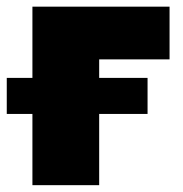

<svg xmlns="http://www.w3.org/2000/svg" viewBox="-51 -542 535 562"><path d="M445.3 -522.5V-368.2H239.3V0H43.9V-522.5ZM-31.2 -208.5V-314H380.9V-208.5Z"/></svg>

Font: Inter 28pt Black
Style: Regular
Weight: 900
Designer: Rasmus Andersson
Foundry: rsms
Version: Version 4.001;git-66647c0bb